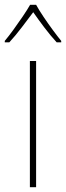

<svg xmlns="http://www.w3.org/2000/svg" viewBox="-42 -783 276 803"><path d="M109 0H83V-528H109ZM109 -763Q121 -741 140.5 -712Q160 -683 180 -656Q200 -629 214 -612V-606H195Q170 -633 143.5 -668Q117 -703 97 -732Q76 -704 49 -668.5Q22 -633 -3 -606H-22V-612Q-6 -631 14 -658.5Q34 -686 53 -714Q72 -742 84 -763Z"/></svg>

Font: Noto Sans Myanmar SemiCondensed Thin
Style: Regular
Weight: 100
Width: 4
Designer: Monotype Design Team
Foundry: Monotype Imaging Inc.
Version: Version 2.107; ttfautohint (v1.8.4.7-5d5b)